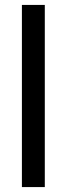

<svg xmlns="http://www.w3.org/2000/svg" viewBox="-20 -760 271 780"><path d="M69 -740H162V0H69Z"/></svg>

Font: IBM Plex Sans Arabic Medm
Style: Regular
Weight: 500
Designer: Mike Abbink, Paul van der Laan, Pieter van Rosmalen, Wael Morcos, Khajak Apelian
Foundry: Bold Monday
Version: Version 1.005